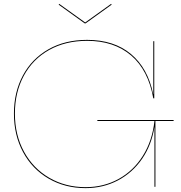

<svg xmlns="http://www.w3.org/2000/svg" viewBox="-20 -965 936 992"><path d="M877 -340H783V0H778V-310Q763 -215 713.5 -143.5Q664 -72 588.5 -32.5Q513 7 422 7Q316 7 231.5 -42Q147 -91 99.5 -178.5Q52 -266 52 -378Q52 -489 98.5 -575.5Q145 -662 230.5 -710.5Q316 -759 430 -759Q569 -759 656.5 -686Q744 -613 771 -480H772V-752H777V-457H772Q746 -603 657.5 -678.5Q569 -754 430 -754Q318 -754 233.5 -706.5Q149 -659 103 -573.5Q57 -488 57 -378Q57 -268 104 -181.5Q151 -95 234.5 -46.5Q318 2 422 2Q516 2 593 -40.5Q670 -83 718.5 -160.5Q767 -238 778 -340H483V-345H877ZM418 -844 283 -941 286 -945 420 -849 554 -945 557 -941 422 -844Z"/></svg>

Font: Hepta Slab Hairline
Style: Regular
Weight: 400
Designer: Michael LaGattuta
Foundry: Michael LaGattuta
Version: Version 1.100; ttfautohint (v1.8) -l 8 -r 50 -G 200 -x 14 -D